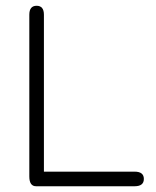

<svg xmlns="http://www.w3.org/2000/svg" viewBox="-20 -648 544 668"><path d="M105.5 0Q82 0 82 -34.2V-596.7Q82 -627.9 107.4 -627.9Q132.8 -627.9 132.8 -596.7V-50.8H448.2Q480.5 -50.8 480.5 -25.4Q480.5 0 448.2 0Z"/></svg>

Font: Jura
Style: Book
Weight: 400
Version: Version 2.5